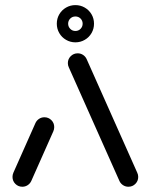

<svg xmlns="http://www.w3.org/2000/svg" viewBox="-20 -725 585 745"><path d="M66.7 -0.4Q50.7 -0.4 39.6 -11.5Q28.5 -22.6 28.5 -38.5Q28.5 -47 31.9 -54.8L117.8 -248.1Q122.6 -258.1 131.9 -264.1Q141.1 -270 152.2 -270Q168.1 -270 179.3 -258.9Q190.4 -247.8 190.4 -231.9Q190.4 -223.3 187 -215.6L101.1 -22.2Q96.3 -12.2 87 -6.3Q77.8 -0.4 66.7 -0.4ZM516.3 -38.5Q516.3 -22.6 505.2 -11.5Q494.1 -0.4 478.1 -0.4Q467 -0.4 457.8 -6.3Q448.5 -12.2 443.7 -22.2L247 -463.7Q243.3 -471.1 243.3 -480Q243.3 -495.9 254.4 -507Q265.6 -518.1 281.5 -518.1Q292.6 -518.1 301.9 -512.2Q311.1 -506.3 315.9 -496.3L512.6 -54.8Q516.3 -47.4 516.3 -38.5ZM300.7 -633Q300.7 -644.8 292.6 -653Q284.4 -661.1 272.6 -661.1Q260.7 -661.1 252.6 -653Q244.4 -644.8 244.4 -633Q244.4 -621.5 252.6 -613.1Q260.7 -604.8 272.6 -604.8Q284.4 -604.8 292.6 -613.1Q300.7 -621.5 300.7 -633ZM200.4 -633Q200.4 -653 210 -669.4Q219.6 -685.9 236.3 -695.6Q253 -705.2 272.6 -705.2Q292.2 -705.2 308.9 -695.6Q325.6 -685.9 335.2 -669.4Q344.8 -653 344.8 -633Q344.8 -613.3 335.2 -596.7Q325.6 -580 308.9 -570.4Q292.2 -560.7 272.6 -560.7Q253 -560.7 236.3 -570.4Q219.6 -580 210 -596.7Q200.4 -613.3 200.4 -633Z"/></svg>

Font: 26F Galaxy Sans
Style: Bold
Weight: 700
Designer: C₂₉H₂₅N₃O₅
Version: Version 1.100